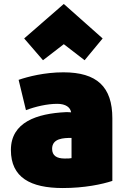

<svg xmlns="http://www.w3.org/2000/svg" viewBox="-20 -923 637 969"><path d="M297 26C406 26 496 7 547 -10V-326C547 -485 469 -558 300 -558C205 -558 120 -536 74 -520L111 -367C158 -385 218 -399 269 -399C312 -399 335 -381 339 -356C331 -357 322 -357 312 -357C167 -350 35 -307 35 -166C35 -27 134 26 297 26ZM197 -619 302 -700 407 -619 498 -729 302 -903 102 -729ZM243 -172C243 -225 301 -227 341 -227V-125C330 -123 327 -123 306 -123C267 -123 243 -137 243 -172Z"/></svg>

Font: Repo ExtraBlack
Style: Regular
Weight: 400
Designer: Stefan Peev
Foundry: Context Ltd
Version: Version 001.502